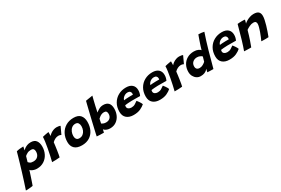

<svg xmlns="http://www.w3.org/2000/svg" viewBox="13 -2096 5419 3697"><g transform="rotate(-30 2722.5 -248.0)"><path d="M-102.5 224Q-75 142.5 -46.2 52.5Q-17.5 -37.5 9.5 -126Q36.5 -214.5 59.5 -292.5Q82.5 -370.5 99.2 -429.2Q116 -488 124 -518Q158 -528 199.5 -532.2Q241 -536.5 278.5 -536.5Q276 -520 271 -498.5Q266 -477 261 -459Q273.5 -471.5 297.8 -489.8Q322 -508 357.5 -522Q393 -536 439 -536Q522.5 -536 558.8 -486Q595 -436 595 -355Q595 -266 558 -192.8Q521 -119.5 453.5 -76.2Q386 -33 295 -33Q263 -33 232.8 -42Q202.5 -51 181.2 -63.8Q160 -76.5 154 -88Q150.5 -75.5 141.5 -47.2Q132.5 -19 120.5 17.5Q108.5 54 95.8 91.8Q83 129.5 72.2 161.2Q61.5 193 54.5 210.5Q12.5 218.5 -33.2 221.2Q-79 224 -102.5 224ZM304 -188Q369.5 -188 406 -227.5Q442.5 -267 442.5 -332Q442.5 -367.5 426.8 -387.2Q411 -407 368.5 -407Q321 -407 285.8 -387Q250.5 -367 233 -350Q231 -343.5 226.2 -327.2Q221.5 -311 216 -292Q210.5 -273 205.8 -257.2Q201 -241.5 199 -235Q208.5 -222 231.8 -205Q255 -188 304 -188Z M835 -448Q852.5 -470.5 881.2 -491Q910 -511.5 945.5 -524.5Q981 -537.5 1018 -537.5Q1041.5 -537.5 1065.8 -532.8Q1090 -528 1099 -521L1025 -362Q1015.5 -366.5 999.5 -372Q983.5 -377.5 961 -377.5Q926 -377.5 890.5 -359.8Q855 -342 827 -313.5Q824 -284 818 -239.5Q812 -195 805 -147.5Q798 -100 791 -61.2Q784 -22.5 779 -4.5Q742.5 0 696.2 1.5Q650 3 608 2.5Q621.5 -51 636.8 -121Q652 -191 665.8 -263.8Q679.5 -336.5 688.2 -400.8Q697 -465 698 -507.5Q723.5 -514.5 753.2 -520.5Q783 -526.5 806.5 -530.2Q830 -534 837 -534.5Q837 -517 836.5 -489.8Q836 -462.5 835 -448Z M1272.5 11Q1163 11 1109.2 -40.8Q1055.5 -92.5 1055.5 -183Q1055.5 -285 1097.2 -363.5Q1139 -442 1214 -486.8Q1289 -531.5 1388.5 -531.5Q1492.5 -531.5 1539.2 -476.8Q1586 -422 1586 -329.5Q1586 -229.5 1548.2 -152.5Q1510.5 -75.5 1440.2 -32.2Q1370 11 1272.5 11ZM1293.5 -132.5Q1341.5 -132.5 1375.2 -158.2Q1409 -184 1426.5 -225.8Q1444 -267.5 1444 -315.5Q1444 -358 1424.8 -386.5Q1405.5 -415 1362 -415Q1315.5 -415 1281.8 -387.8Q1248 -360.5 1230 -317.2Q1212 -274 1212 -227Q1212 -185.5 1232 -159Q1252 -132.5 1293.5 -132.5Z M1599 3.5Q1602 -14 1611.2 -54.8Q1620.5 -95.5 1633.5 -151.8Q1646.5 -208 1661.5 -272.2Q1676.5 -336.5 1692 -401.2Q1707.5 -466 1721.8 -524.2Q1736 -582.5 1747 -627Q1758 -671.5 1764 -694.5Q1771 -696 1814.5 -703.2Q1858 -710.5 1919.5 -719.5Q1911 -687.5 1897.8 -634.5Q1884.5 -581.5 1869.8 -517.2Q1855 -453 1842 -388Q1869.5 -411.5 1912.2 -435.5Q1955 -459.5 2007.5 -459.5Q2160.5 -459.5 2160.5 -291.5Q2160.5 -213.5 2129.8 -147.2Q2099 -81 2041.2 -41Q1983.5 -1 1904 -1Q1868 -1 1840 -10.8Q1812 -20.5 1794 -33.8Q1776 -47 1771 -57Q1767.5 -42.5 1762.5 -20.2Q1757.5 2 1756.5 9.5Q1719.5 9.5 1674 8.2Q1628.5 7 1599 3.5ZM1796.5 -169Q1806 -161 1832.8 -150.2Q1859.5 -139.5 1892 -139.5Q1950 -139.5 1983 -173Q2016 -206.5 2016 -260.5Q2016 -293.5 2002.2 -312.5Q1988.5 -331.5 1952 -331.5Q1920 -331.5 1894 -320Q1868 -308.5 1848.5 -292.8Q1829 -277 1816.5 -265Q1815 -258 1810.8 -237.8Q1806.5 -217.5 1802.2 -197Q1798 -176.5 1796.5 -169Z M2679 -90.5Q2642 -56 2580 -26.8Q2518 2.5 2424.5 2.5Q2329 2.5 2271.8 -46.2Q2214.5 -95 2214.5 -188.5Q2214.5 -292.5 2259.8 -370Q2305 -447.5 2382 -490Q2459 -532.5 2554.5 -532.5Q2643 -532.5 2691 -489.5Q2739 -446.5 2739 -369.5Q2739 -307 2711.5 -252.5Q2705 -253 2680.2 -253.2Q2655.5 -253.5 2624.2 -253.8Q2593 -254 2565 -254.2Q2537 -254.5 2523.5 -254.5Q2481 -254 2438.5 -250.2Q2396 -246.5 2374 -243Q2369.5 -231 2369.5 -212.5Q2369.5 -180 2395.2 -161.8Q2421 -143.5 2460 -143.5Q2506 -143.5 2541 -164.5Q2576 -185.5 2605 -207.5Q2607.5 -205 2617.5 -192.2Q2627.5 -179.5 2640.2 -161.5Q2653 -143.5 2663.8 -124.5Q2674.5 -105.5 2679 -90.5ZM2403 -336.5Q2420.5 -339 2454.2 -341.8Q2488 -344.5 2530.5 -345Q2555 -345.5 2576.5 -345.2Q2598 -345 2604 -344.5Q2605.5 -351 2606.2 -358.2Q2607 -365.5 2607 -373Q2606.5 -397.5 2589 -416Q2571.5 -434.5 2535.5 -434.5Q2503 -434.5 2475.2 -420.5Q2447.5 -406.5 2428.5 -384Q2409.5 -361.5 2403 -336.5Z M3264 -90.5Q3227 -56 3165 -26.8Q3103 2.5 3009.5 2.5Q2914 2.5 2856.8 -46.2Q2799.5 -95 2799.5 -188.5Q2799.5 -292.5 2844.8 -370Q2890 -447.5 2967 -490Q3044 -532.5 3139.5 -532.5Q3228 -532.5 3276 -489.5Q3324 -446.5 3324 -369.5Q3324 -307 3296.5 -252.5Q3290 -253 3265.2 -253.2Q3240.5 -253.5 3209.2 -253.8Q3178 -254 3150 -254.2Q3122 -254.5 3108.5 -254.5Q3066 -254 3023.5 -250.2Q2981 -246.5 2959 -243Q2954.5 -231 2954.5 -212.5Q2954.5 -180 2980.2 -161.8Q3006 -143.5 3045 -143.5Q3091 -143.5 3126 -164.5Q3161 -185.5 3190 -207.5Q3192.5 -205 3202.5 -192.2Q3212.5 -179.5 3225.2 -161.5Q3238 -143.5 3248.8 -124.5Q3259.5 -105.5 3264 -90.5ZM2988 -336.5Q3005.5 -339 3039.2 -341.8Q3073 -344.5 3115.5 -345Q3140 -345.5 3161.5 -345.2Q3183 -345 3189 -344.5Q3190.5 -351 3191.2 -358.2Q3192 -365.5 3192 -373Q3191.5 -397.5 3174 -416Q3156.5 -434.5 3120.5 -434.5Q3088 -434.5 3060.2 -420.5Q3032.5 -406.5 3013.5 -384Q2994.5 -361.5 2988 -336.5Z M3559 -448Q3576.5 -470.5 3605.2 -491Q3634 -511.5 3669.5 -524.5Q3705 -537.5 3742 -537.5Q3765.5 -537.5 3789.8 -532.8Q3814 -528 3823 -521L3749 -362Q3739.5 -366.5 3723.5 -372Q3707.5 -377.5 3685 -377.5Q3650 -377.5 3614.5 -359.8Q3579 -342 3551 -313.5Q3548 -284 3542 -239.5Q3536 -195 3529 -147.5Q3522 -100 3515 -61.2Q3508 -22.5 3503 -4.5Q3466.5 0 3420.2 1.5Q3374 3 3332 2.5Q3345.5 -51 3360.8 -121Q3376 -191 3389.8 -263.8Q3403.5 -336.5 3412.2 -400.8Q3421 -465 3422 -507.5Q3447.5 -514.5 3477.2 -520.5Q3507 -526.5 3530.5 -530.2Q3554 -534 3561 -534.5Q3561 -517 3560.5 -489.8Q3560 -462.5 3559 -448Z M4061.5 -1.5Q4063 -12 4068.5 -34.8Q4074 -57.5 4078 -70.5Q4068.5 -59 4049.8 -42.2Q4031 -25.5 3998.8 -12.8Q3966.5 0 3916 0Q3868.5 0 3830.5 -25.2Q3792.5 -50.5 3770 -93.5Q3747.5 -136.5 3747.5 -190Q3747.5 -274.5 3784 -340Q3820.5 -405.5 3885 -442.5Q3949.5 -479.5 4033.5 -479.5Q4089.5 -479.5 4129 -461.2Q4168.5 -443 4177.5 -424Q4187 -458 4201.2 -502.8Q4215.5 -547.5 4230.8 -591.8Q4246 -636 4258.5 -670.8Q4271 -705.5 4276.5 -720.5Q4305.5 -720.5 4340.8 -717Q4376 -713.5 4402 -706.5Q4343 -534 4293.8 -360.5Q4244.5 -187 4194.5 3Q4182.5 3 4156.5 2.5Q4130.5 2 4103.5 1Q4076.5 0 4061.5 -1.5ZM3974 -146Q4016 -146 4052 -166.2Q4088 -186.5 4109.5 -207.5Q4113.5 -221 4119.2 -240.8Q4125 -260.5 4130.2 -279.5Q4135.5 -298.5 4139 -309Q4126.5 -324.5 4096 -338Q4065.5 -351.5 4030 -351.5Q3973.5 -351.5 3935.2 -317.2Q3897 -283 3897 -226Q3897 -186 3918.2 -166Q3939.5 -146 3974 -146Z M4810.5 -90.5Q4773.5 -56 4711.5 -26.8Q4649.5 2.5 4556 2.5Q4460.5 2.5 4403.2 -46.2Q4346 -95 4346 -188.5Q4346 -292.5 4391.2 -370Q4436.5 -447.5 4513.5 -490Q4590.5 -532.5 4686 -532.5Q4774.5 -532.5 4822.5 -489.5Q4870.5 -446.5 4870.5 -369.5Q4870.5 -307 4843 -252.5Q4836.5 -253 4811.8 -253.2Q4787 -253.5 4755.8 -253.8Q4724.5 -254 4696.5 -254.2Q4668.5 -254.5 4655 -254.5Q4612.5 -254 4570 -250.2Q4527.5 -246.5 4505.5 -243Q4501 -231 4501 -212.5Q4501 -180 4526.8 -161.8Q4552.5 -143.5 4591.5 -143.5Q4637.5 -143.5 4672.5 -164.5Q4707.5 -185.5 4736.5 -207.5Q4739 -205 4749 -192.2Q4759 -179.5 4771.8 -161.5Q4784.5 -143.5 4795.2 -124.5Q4806 -105.5 4810.5 -90.5ZM4534.5 -336.5Q4552 -339 4585.8 -341.8Q4619.5 -344.5 4662 -345Q4686.5 -345.5 4708 -345.2Q4729.5 -345 4735.5 -344.5Q4737 -351 4737.8 -358.2Q4738.5 -365.5 4738.5 -373Q4738 -397.5 4720.5 -416Q4703 -434.5 4667 -434.5Q4634.5 -434.5 4606.8 -420.5Q4579 -406.5 4560 -384Q4541 -361.5 4534.5 -336.5Z M5033 6.5Q5017.5 7 4995.5 7Q4973.5 7 4951 6Q4933 5.5 4909 4.5Q4885 3.5 4876 2.5Q4907.5 -81 4945.8 -210Q4984 -339 5032 -516.5Q5075.5 -522 5131 -522Q5149.5 -522 5166.8 -521.2Q5184 -520.5 5196.5 -518Q5195.5 -513.5 5191.8 -499.2Q5188 -485 5183.5 -468.5Q5179 -452 5175.5 -440.5Q5192.5 -459.5 5227.8 -480.2Q5263 -501 5306 -515.5Q5349 -530 5390.5 -530Q5466.5 -530 5498.8 -499.2Q5531 -468.5 5531 -408Q5531 -372.5 5520.8 -322.5Q5510.5 -272.5 5493.8 -215.5Q5477 -158.5 5457.5 -102.2Q5438 -46 5419.5 1.5Q5409 2.5 5387.2 3.2Q5365.5 4 5341.5 4Q5316 4 5293.2 3.2Q5270.5 2.5 5260 1.5Q5274.5 -29.5 5293 -74Q5311.5 -118.5 5328.8 -166.5Q5346 -214.5 5357.2 -257Q5368.5 -299.5 5368.5 -326.5Q5368.5 -355 5354 -371Q5339.5 -387 5304.5 -387Q5260 -387 5215 -365Q5170 -343 5140.5 -321Q5107.5 -202.5 5078.5 -118.8Q5049.5 -35 5033 6.5Z"/></g></svg>

Font: Grandstander
Style: Bold Italic
Weight: 700
Italic angle: -15°
Designer: Tyler Finck
Foundry: Etcetera Type Co
Version: Version 1.200; ttfautohint (v1.8.3)